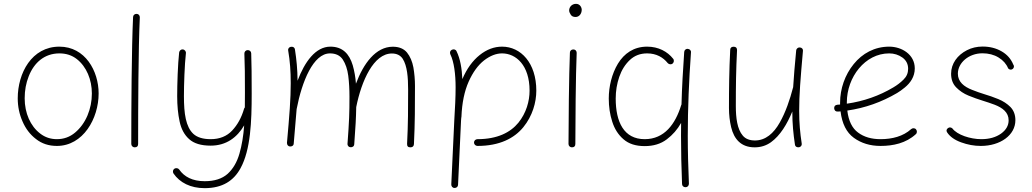

<svg xmlns="http://www.w3.org/2000/svg" viewBox="-20 -749 5371 999"><path d="M289.1 -506.3C145 -506.3 72.3 -368.7 72.3 -237.3C72.3 -194.8 80.6 -154.8 97.2 -117.2C113.3 -79.6 136.7 -48.8 167.5 -25.4C197.8 -1.5 233.9 10.3 275.9 10.3C412.6 10.3 493.2 -132.3 493.2 -262.7C493.2 -379.4 423.3 -506.3 289.1 -506.3ZM289.1 -471.2C324.2 -471.2 354.5 -461.4 379.9 -441.4C430.2 -401.9 458 -334.5 458 -262.7C458 -222.2 450.2 -184.1 435.1 -147.9C419.4 -111.3 397.9 -82 370.6 -59.1C343.3 -36.1 311.5 -24.9 275.9 -24.9C243.2 -24.9 213.9 -34.7 189 -54.2C138.2 -92.8 108.4 -160.6 108.4 -237.3C108.4 -278.3 115.2 -316.4 129.4 -352.1C157.2 -422.9 211.4 -471.2 289.1 -471.2Z M690.9 -676.8C680.7 -677.2 672.4 -669.9 672.4 -660.2C664.6 -493.7 663.1 -190.4 663.1 0C663.1 9.8 670.9 17.6 680.7 17.6C692.9 17.6 698.7 11.7 698.7 0C698.7 -189.9 699.7 -493.7 707.5 -658.2C708 -668.5 700.7 -676.8 690.9 -676.8Z M931.6 -491.7C921.9 -493.2 913.6 -485.8 912.1 -476.1C905.3 -416 901.9 -310.1 901.9 -248.5C901.9 -199.2 906.2 -155.3 914.6 -116.7C922.9 -77.6 939.5 -46.9 964.4 -24.9C989.3 -2.4 1026.4 8.8 1076.2 8.8C1157.7 8.8 1213.9 -34.2 1250.5 -96.7C1246.6 -42 1238.3 7.3 1225.6 51.3C1212.9 95.2 1192.4 129.9 1164.1 155.8C1135.3 181.2 1095.7 193.8 1044.9 193.8C981.9 193.8 938.5 170.9 912.6 133.3C907.2 125.5 895.5 123.5 887.2 128.9C879.4 134.3 877.4 145.5 882.8 153.8C915.5 201.2 971.2 230 1044.9 230C1138.2 230 1196.3 190.9 1231.4 126.5C1284.2 30.3 1289.6 -117.2 1289.6 -260.7C1289.6 -346.2 1289.1 -423.8 1287.1 -471.2C1287.1 -481 1278.8 -488.8 1268.6 -488.3C1258.8 -488.3 1251 -480 1251.5 -469.7C1252.4 -446.3 1253.4 -416 1253.9 -379.4C1254.4 -342.3 1254.4 -304.7 1254.4 -266.6C1254.4 -240.7 1254.4 -215.3 1253.9 -189.9C1252.4 -188.5 1251 -186 1250 -183.6C1236.8 -137.2 1215.8 -99.6 1188 -69.8C1160.2 -40 1122.6 -24.9 1076.2 -24.9C1036.1 -24.9 1006.3 -34.2 986.3 -52.2C946.8 -88.9 937 -157.2 937 -248.5C937 -307.1 940.4 -412.1 947.3 -472.2C948.7 -481.4 940.9 -491.2 931.6 -491.7Z M1473.1 -5.9C1472.7 5.9 1480.5 12.7 1488.8 13.2C1498 13.7 1507.8 9.3 1508.3 -2C1514.6 -71.8 1519.5 -130.4 1523.4 -181.2C1550.8 -324.7 1609.9 -471.2 1696.8 -471.2C1727.1 -471.2 1749.5 -460.4 1763.7 -439C1777.8 -417 1787.6 -389.2 1792 -355C1796.4 -320.3 1798.3 -284.2 1798.3 -245.6C1798.3 -158.2 1796.9 -121.6 1788.1 -1C1787.6 10.7 1795.9 17.1 1804.2 17.1C1813.5 17.6 1822.8 12.7 1823.2 1C1830.1 -91.8 1832.5 -134.8 1833.5 -191.9C1860.8 -329.1 1924.3 -470.7 2019 -470.7C2044.4 -470.7 2063 -461.4 2075.2 -443.4C2099.1 -406.2 2103.5 -345.2 2103.5 -282.2C2103.5 -189 2103.5 -103.5 2098.1 -0.5C2097.7 11.7 2103 17.6 2115.2 17.6C2127 17.6 2133.3 11.7 2133.8 0.5C2139.2 -108.4 2139.2 -201.7 2139.2 -301.8C2139.2 -335 2136.2 -367.2 2130.9 -398.4C2125 -429.7 2113.8 -455.6 2097.7 -475.6C2081.1 -495.6 2056.6 -505.9 2023.9 -505.9C1935.1 -505.9 1871.1 -418.5 1832 -313.5C1829.6 -348.1 1823.7 -379.9 1815.4 -409.2C1797.9 -467.8 1763.2 -506.3 1699.2 -506.3C1622.1 -506.3 1565.4 -427.7 1528.3 -329.1C1527.8 -388.2 1522.9 -439 1514.6 -491.7C1512.7 -503.4 1502.4 -507.3 1493.2 -505.4C1484.9 -503.9 1477.5 -497.1 1479.5 -485.8C1488.8 -431.2 1492.7 -379.9 1492.7 -315.9C1492.7 -277.3 1491.2 -233.9 1487.8 -184.6C1484.4 -135.3 1479.5 -75.7 1473.1 -5.9Z M2446.3 -7.3C2446.3 2.4 2454.6 10.3 2464.4 10.3C2579.1 10.3 2655.8 -29.3 2703.1 -87.4C2750.5 -145.5 2770.5 -216.3 2770.5 -277.3C2770.5 -421.4 2689.9 -506.3 2592.3 -506.3C2551.3 -506.3 2512.2 -491.7 2475.6 -462.4C2439 -433.1 2408.7 -391.6 2385.7 -337.4C2383.3 -392.6 2374.5 -443.8 2355.5 -482.4C2351.6 -491.7 2340.8 -494.6 2331.5 -490.2C2322.3 -486.3 2318.8 -475.6 2323.2 -466.3C2342.3 -427.7 2350.6 -363.3 2350.6 -294.4C2350.6 -244.1 2347.7 -187.5 2343.8 -124.5L2328.1 210.4C2327.6 220.7 2335 229 2344.7 229C2355 229.5 2363.3 222.2 2363.3 212.4L2378.9 -122.6C2379.4 -126 2379.4 -129.9 2379.9 -135.3C2380.4 -137.2 2380.9 -139.2 2380.9 -141.1C2383.8 -213.9 2396.5 -274.9 2418.5 -324.2C2440.4 -373 2466.8 -409.7 2498.5 -434.6C2530.3 -459 2561.5 -471.2 2592.3 -471.2C2665 -471.2 2735.4 -409.2 2735.4 -277.3C2735.4 -222.7 2718.3 -161.1 2677.2 -110.4C2635.7 -59.6 2567.4 -24.9 2464.4 -24.9C2454.6 -24.9 2446.3 -17.6 2446.3 -7.3Z M2941.4 -694.8C2941.4 -688.5 2943.8 -681.6 2949.2 -673.3C2954.1 -665 2962.4 -660.6 2974.6 -660.6C2994.6 -660.6 3006.8 -678.7 3006.8 -698.2C3006.8 -710 2998 -729 2977.1 -729C2955.6 -729 2941.4 -712.4 2941.4 -694.8ZM2963.9 -491.7H2962.4C2953.1 -491.7 2945.3 -484.9 2945.3 -475.1C2940.4 -360.8 2938 -100.6 2938 0C2938 9.8 2945.8 17.6 2955.6 17.6C2967.8 17.6 2973.6 11.7 2973.6 0C2973.6 -101.1 2975.6 -361.3 2980.5 -473.1V-474.6C2980.5 -483.9 2973.6 -491.7 2963.9 -491.7Z M3479.5 -418C3486.8 -424.3 3488.8 -436 3482.4 -443.4C3453.1 -480.5 3406.2 -506.3 3347.2 -506.3C3277.3 -506.3 3227.5 -470.7 3195.3 -418C3163.1 -364.7 3147.5 -298.3 3147.5 -236.3C3147.5 -193.8 3153.3 -153.8 3165.5 -116.2C3177.2 -78.6 3196.8 -47.9 3224.1 -24.4C3251.5 -0.5 3288.1 11.2 3334.5 11.2C3379.9 11.2 3418.5 -0.5 3449.2 -23.9C3480 -46.9 3504.9 -75.7 3523.9 -109.4C3523.4 -86.9 3523.4 -64.5 3523.4 -42.5C3523.4 40 3525.4 125 3528.8 208.5C3528.8 218.3 3537.1 225.6 3547.4 225.1C3557.1 225.1 3564.9 216.8 3564.5 206.5C3561 123 3558.6 40 3558.6 -42.5C3558.6 -187.5 3564.9 -331.1 3575.2 -476.1C3576.7 -485.8 3568.8 -494.1 3559.1 -494.6C3548.8 -496.1 3540.5 -488.3 3540 -478.5C3533.7 -387.2 3528.3 -295.9 3525.9 -205.6C3525.4 -204.6 3524.9 -203.6 3524.4 -202.1C3494.1 -103.5 3437 -24.9 3334.5 -24.9C3226.1 -24.9 3183.6 -114.3 3183.6 -236.3C3183.6 -275.9 3189.9 -313.5 3202.1 -349.1C3214.4 -384.8 3232.9 -414.1 3257.3 -437C3281.7 -460 3311.5 -471.2 3347.2 -471.2C3395.5 -471.2 3430.7 -450.2 3454.1 -420.9C3460.4 -413.6 3472.2 -412.1 3479.5 -418Z M4157.7 -482.9C4159.2 -494.6 4151.4 -501.5 4142.1 -502C4133.8 -503.4 4124 -497.6 4122.6 -486.3C4115.2 -411.6 4110.4 -349.1 4106.9 -294.9C4106.4 -294.4 4106.4 -293.5 4106 -292.5C4090.3 -231.9 4067.9 -165 4036.6 -110.4C4005.4 -55.2 3963.4 -18.1 3908.2 -18.1C3880.4 -18.1 3858.9 -26.4 3844.7 -43.5C3815.9 -77.1 3808.6 -135.3 3808.6 -197.3C3808.6 -301.8 3809.6 -382.8 3814.9 -488.3C3814.9 -500 3809.1 -505.9 3797.4 -505.9C3785.2 -505.9 3779.3 -500 3779.3 -488.8C3773.9 -380.9 3772.9 -286.6 3772.9 -186.5C3772.9 -151.4 3776.9 -118.2 3784.2 -87.4C3799.3 -24.9 3835.9 17.6 3906.7 17.6C3938.5 17.6 3966.3 8.8 3991.2 -8.8C4040 -43.9 4075.7 -104 4102.5 -168.9C4102.5 -105 4107.9 -51.8 4116.2 3.4C4117.7 15.1 4128.9 19 4138.2 17.1C4146.5 15.1 4153.3 7.8 4151.4 -2.4C4143.1 -57.1 4138.2 -108.4 4138.2 -172.4C4138.2 -210.9 4139.6 -254.9 4143.1 -304.2C4146.5 -353.5 4151.4 -413.1 4157.7 -482.9Z M4745.1 -50.8C4752.4 -57.1 4752.4 -68.8 4746.1 -76.2C4739.7 -83.5 4728 -83.5 4720.7 -77.1C4679.2 -39.6 4622.1 -24.9 4561.5 -24.9C4514.6 -24.9 4475.6 -36.1 4444.8 -59.1C4414.1 -81.5 4395 -119.6 4388.7 -173.8C4481 -187 4567.4 -217.8 4647.9 -265.1C4660.2 -272.5 4673.3 -281.7 4687.5 -293.5C4716.3 -316.9 4739.7 -349.6 4739.7 -393.1C4739.7 -465.8 4671.4 -506.3 4606.9 -506.3C4530.8 -506.3 4466.8 -471.2 4421.9 -415.5C4376.5 -359.9 4351.1 -287.6 4351.1 -214.8V-205.1C4346.7 -204.6 4341.8 -204.6 4336.9 -204.1C4325.2 -202.6 4319.8 -196.3 4320.3 -185.1C4321.8 -173.3 4328.1 -168 4339.4 -168.5C4344.2 -168.9 4349.1 -168.9 4353.5 -169.4C4361.3 -105.5 4384.3 -59.6 4422.9 -31.7C4461.4 -3.9 4507.3 10.3 4561.5 10.3C4627.4 10.3 4693.8 -3.9 4745.1 -50.8ZM4606.4 -471.2C4632.3 -471.2 4655.3 -463.9 4675.3 -449.7C4695.3 -435.1 4705.1 -415.5 4705.1 -391.1C4705.1 -369.1 4697.3 -350.6 4681.2 -335C4665 -318.8 4647.5 -305.7 4628.4 -294.4C4554.7 -250.5 4474.1 -222.2 4386.2 -209.5V-216.3C4386.2 -347.7 4481 -471.2 4606.4 -471.2Z M5249 -390.1C5256.3 -395.5 5258.3 -405.8 5252 -413.6C5240.2 -442.4 5220.2 -465.3 5191.4 -481.9C5162.6 -498.5 5129.9 -506.8 5092.8 -506.8C5063 -506.8 5036.1 -500.5 5011.2 -487.8C4961.4 -462.4 4928.7 -418 4928.7 -365.7C4928.7 -335.9 4937.5 -312.5 4955.1 -294.4C4972.7 -276.4 4994.1 -261.7 5019.5 -251.5C5044.9 -241.2 5069.3 -232.4 5093.3 -225.1C5113.8 -218.8 5134.3 -211.9 5155.3 -204.1C5196.8 -188 5228 -164.1 5228 -123C5228 -95.7 5214.8 -72.8 5188.5 -53.7C5161.6 -34.7 5127.4 -24.9 5085.9 -24.9C5028.8 -24.9 4960 -47.4 4935.5 -80.6C4930.2 -85.9 4920.9 -88.4 4913.1 -83C4903.8 -76.2 4902.3 -68.4 4908.7 -59.1C4923.3 -37.6 4947.3 -20.5 4981 -8.3C5014.2 3.9 5048.3 10.3 5083.5 10.3C5184.1 10.3 5263.2 -45.4 5263.2 -123.5C5263.2 -151.9 5254.4 -174.8 5237.3 -192.4C5220.2 -209.5 5199.2 -223.1 5174.3 -233.4C5149.4 -243.7 5125 -252 5102.1 -258.8C5081.1 -265.1 5059.6 -272.9 5038.6 -281.2C4995.6 -297.9 4963.9 -323.2 4963.9 -365.7C4963.9 -422.4 5020.5 -471.7 5091.8 -471.7C5123.5 -471.7 5151.9 -464.4 5175.8 -449.7C5199.7 -435.1 5216.3 -416 5225.6 -393.1C5231.9 -385.3 5242.7 -384.8 5249 -390.1Z"/></svg>

Font: Mikhak ExtraLight
Style: Regular
Weight: 200
Designer: Amin Abedi
Version: Version 3.2